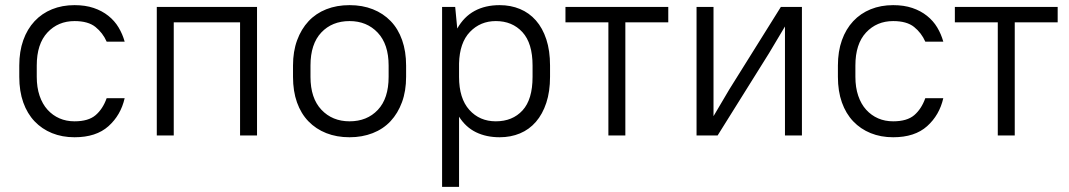

<svg xmlns="http://www.w3.org/2000/svg" viewBox="-20 -527 4160 747"><path d="M270 7Q222 7 182.5 -9Q143 -25 114.5 -55Q86 -85 70.5 -128.5Q55 -172 55 -228V-272Q55 -327 70.5 -370.5Q86 -414 114.5 -444.5Q143 -475 182.5 -491Q222 -507 270 -507Q312 -507 344.5 -496Q377 -485 401.5 -465.5Q426 -446 441.5 -420Q457 -394 465 -365H395Q380 -399 351.5 -422Q323 -445 270 -445Q206 -445 164.5 -400.5Q123 -356 123 -272V-228Q123 -187 134 -154.5Q145 -122 165 -100Q185 -78 211.5 -66.5Q238 -55 270 -55Q324 -55 352 -79Q380 -103 395 -145H465Q450 -79 402 -36Q354 7 270 7Z M914 -440H656V0H590V-500H980V0H914Z M1340 7Q1290 7 1249.5 -9Q1209 -25 1180 -55Q1151 -85 1135.5 -128.5Q1120 -172 1120 -228V-272Q1120 -327 1136 -370.5Q1152 -414 1180.5 -444.5Q1209 -475 1249.5 -491Q1290 -507 1340 -507Q1390 -507 1430.5 -491Q1471 -475 1500 -445Q1529 -415 1544.5 -371Q1560 -327 1560 -272V-228Q1560 -173 1544 -129.5Q1528 -86 1499.5 -55.5Q1471 -25 1430 -9Q1389 7 1340 7ZM1340 -55Q1408 -55 1450 -99.5Q1492 -144 1492 -228V-272Q1492 -355 1449.5 -400Q1407 -445 1340 -445Q1272 -445 1230 -400.5Q1188 -356 1188 -272V-228Q1188 -145 1230.5 -100Q1273 -55 1340 -55Z M1924 7Q1872 7 1832 -12.5Q1792 -32 1766 -73V200H1700V-500H1751L1759 -416Q1785 -462 1826.5 -484.5Q1868 -507 1924 -507Q1967 -507 2003 -492Q2039 -477 2065 -447.5Q2091 -418 2105.5 -374Q2120 -330 2120 -272V-228Q2120 -171 2105.5 -127Q2091 -83 2065 -53Q2039 -23 2003 -8Q1967 7 1924 7ZM1909 -55Q1974 -55 2013 -97.5Q2052 -140 2052 -228V-272Q2052 -359 2012.5 -402Q1973 -445 1909 -445Q1849 -445 1808.5 -403Q1768 -361 1766 -280V-228Q1766 -144 1806 -99.5Q1846 -55 1909 -55Z M2180 -500H2580V-440H2413V0H2347V-440H2180Z M3034 -424 2972 -320 2772 0H2690V-500H2756V-75L2818 -180L3018 -500H3100V0H3034Z M3455 7Q3407 7 3367.5 -9Q3328 -25 3299.5 -55Q3271 -85 3255.5 -128.5Q3240 -172 3240 -228V-272Q3240 -327 3255.5 -370.5Q3271 -414 3299.5 -444.5Q3328 -475 3367.5 -491Q3407 -507 3455 -507Q3497 -507 3529.5 -496Q3562 -485 3586.5 -465.5Q3611 -446 3626.5 -420Q3642 -394 3650 -365H3580Q3565 -399 3536.5 -422Q3508 -445 3455 -445Q3391 -445 3349.5 -400.5Q3308 -356 3308 -272V-228Q3308 -187 3319 -154.5Q3330 -122 3350 -100Q3370 -78 3396.5 -66.5Q3423 -55 3455 -55Q3509 -55 3537 -79Q3565 -103 3580 -145H3650Q3635 -79 3587 -36Q3539 7 3455 7Z M3695 -500H4095V-440H3928V0H3862V-440H3695Z"/></svg>

Font: Retni Sans
Style: Regular
Weight: 400
Designer: Vitaly Kuzmin
Foundry: ParaType Ltd.
Version: Version 1.00;March 2, 2019;FontCreator 11.5.0.2425 64-bit; t